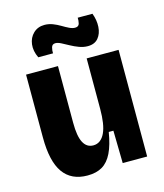

<svg xmlns="http://www.w3.org/2000/svg" viewBox="-112 -819 785 918"><g transform="rotate(-15 280.5 -360.5)"><path d="M208 14Q128 14 88 -42.5Q48 -99 48 -217V-528H206V-247Q206 -181 222.5 -149.5Q239 -118 272 -118Q291 -118 305.5 -129Q320 -140 329.5 -160.5Q339 -181 343.5 -210.5Q348 -240 348 -278V-528H506V-219V0H385L382 -161H359Q349 -99 330 -60Q311 -21 281.5 -3.5Q252 14 208 14ZM369 -583Q348 -583 326.5 -591Q305 -599 286 -609.5Q267 -620 250.5 -628.5Q234 -637 222 -637Q206 -637 202 -622Q198 -607 199 -593H126Q109 -628 113 -660.5Q117 -693 139 -714Q161 -735 194 -735Q215 -735 234.5 -727.5Q254 -720 271.5 -709.5Q289 -699 304.5 -691.5Q320 -684 333 -684Q351 -684 354.5 -699Q358 -714 357 -727H430Q443 -693 441 -659.5Q439 -626 421 -604.5Q403 -583 369 -583Z"/></g></svg>

Font: Bricolage Grotesque SemiCondensed ExtraBold
Style: Regular
Weight: 800
Width: 4
Designer: Mathieu Triay
Foundry: Atelier Triay
Version: Version 1.001;gftools[0.9.33.dev8+g029e19f]